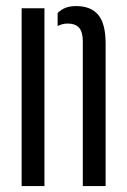

<svg xmlns="http://www.w3.org/2000/svg" viewBox="-20 -628 427 648"><path d="M259.5 0V-488Q259.5 -520 247 -534.2Q234.5 -548.5 208.5 -548.5Q190.5 -548.5 174.5 -540V-584Q186 -595.5 200.8 -601.5Q215.5 -607.5 237 -607.5Q286 -607.5 311 -578.5Q336 -549.5 336.5 -482.5V0ZM53 0V-600H130V0Z"/></svg>

Font: Big Shoulders Stencil Display Medium
Style: Regular
Weight: 500
Designer: Patric King
Foundry: XO Type Co
Version: Version 1.000